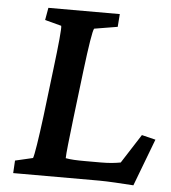

<svg xmlns="http://www.w3.org/2000/svg" viewBox="-51 -737 705 790"><g transform="rotate(5 301.5 -341.5)"><path d="M529 7 603 -188 546 -202 469 -82C447 -78 423 -75 388 -75H323C288 -75 263 -76 242 -80C242 -98 249 -160 259 -245L283 -444C296 -550 306 -613 312 -621L408 -637L412 -690H117L108 -639L176 -621C179 -612 172 -542 160 -444L136 -245C124 -150 113 -80 108 -69L35 -52L32 0H388C422 0 485 4 529 7Z"/></g></svg>

Font: TPK Tissa Web SemiBold
Style: Italic
Weight: 600
Italic angle: -7°
Designer: Jacques Le Bailly, Suppakit Chalermlarp | Katatrad Co.,Ltd.
Foundry: Jacques Le Bailly, Cadson Demak Co.,Ltd.
Version: Version 5.000;Glyphs 3.1.2 (3151)